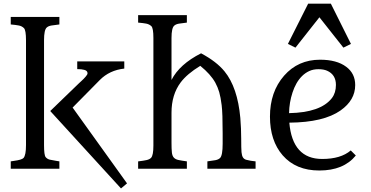

<svg xmlns="http://www.w3.org/2000/svg" viewBox="-20 -928 2039 1056"><path d="M39.1 -40.5 55.7 -43Q100.1 -48.8 109.4 -59.1Q123 -74.7 123 -129.9V-707Q123 -762.2 111.6 -773.4Q100.1 -784.7 83.5 -787.8Q66.9 -791 39.1 -793.5V-835H306.6V-793.5Q278.8 -790.5 262.2 -787.6Q245.6 -784.7 236.8 -776.4Q222.2 -763.2 222.2 -707V-129.9Q222.2 -74.2 231.2 -63.7Q240.2 -53.2 253.2 -50Q266.1 -46.9 288.1 -43.5L306.6 -40.5V0H39.1ZM256.3 -317.4 415 -470.7 427.7 -482.4Q434.1 -488.3 439.9 -494.1L450.7 -505.9Q461.4 -517.6 461.4 -525.1Q461.4 -532.7 456.3 -537.4Q451.2 -542 442.9 -543.9Q429.2 -547.9 404.8 -547.9V-590.3H663.6V-550.8Q582.5 -542 528.8 -487.8L379.4 -336.4L678.7 80.6L645.5 108.4Z M923.3 -488.3Q967.3 -574.7 1085.9 -634.8Q1170.9 -589.4 1214.8 -535.6Q1286.6 -447.8 1301.8 -279.3Q1306.6 -220.2 1306.6 -165.5Q1306.6 -110.8 1308.3 -91.3Q1310.1 -71.8 1316.4 -62Q1322.8 -52.2 1334.7 -49.1Q1346.7 -45.9 1358.6 -43.9Q1370.6 -42 1375.7 -41.7Q1380.9 -41.5 1385.7 -40.5V0H1120.6V-40.5Q1148.4 -43.9 1165 -47.1Q1181.6 -50.3 1190.4 -59.1Q1204.6 -73.2 1204.6 -137.7V-194.8Q1204.6 -305.7 1199.2 -349.4Q1193.8 -393.1 1185.8 -420.9Q1177.7 -448.7 1164.1 -473.6Q1138.2 -520 1081.5 -565.9Q1008.8 -521.5 973.6 -474.6Q923.3 -407.2 923.3 -308.1V-142.6Q923.3 -108.9 925.3 -90.1Q927.2 -71.3 935.8 -61.5Q944.3 -51.8 961.2 -48.1Q978 -44.4 1007.8 -40.5V0H739.7V-40L740.7 -40.5Q769.5 -43.9 786.1 -47.6Q802.7 -51.3 811 -60.1Q823.7 -73.7 823.7 -127.4V-719.2Q823.7 -773.4 812.3 -784.2Q800.8 -794.9 784.2 -798.1Q767.6 -801.3 739.7 -803.7V-844.7H1007.8V-803.7Q980.5 -800.8 963.9 -797.9Q947.3 -794.9 938.5 -787.1Q923.3 -774.4 923.3 -719.2Z M1937 -72.8Q1870.1 9.8 1736.3 9.8Q1607.4 9.8 1534.7 -73.7Q1464.8 -154.3 1464.8 -286.6Q1464.8 -422.9 1542.5 -511.7Q1619.6 -599.6 1740.2 -599.6Q1832.5 -599.6 1884.3 -560.5Q1933.6 -523.9 1933.6 -460Q1933.6 -377.4 1853.5 -320.8Q1760.3 -254.9 1571.3 -253.4Q1588.4 -53.7 1752 -53.7Q1854.5 -53.7 1909.2 -100.6ZM1569.8 -305.7Q1743.7 -309.1 1805.2 -388.2Q1827.6 -417.5 1827.6 -460.9Q1827.6 -517.6 1778.8 -539.1Q1759.8 -547.4 1731.4 -547.4Q1703.1 -547.4 1681.2 -537.4Q1659.2 -527.3 1641.6 -510Q1624 -492.7 1610.8 -469.5Q1597.7 -446.3 1588.9 -419.4Q1570.8 -364.3 1569.8 -305.7ZM1563.5 -686.5 1674.8 -907.7H1799.8L1910.2 -686.5L1868.7 -666L1736.8 -833L1605 -666Z"/></svg>

Font: Metamorphous
Style: Regular
Weight: 400
Designer: James Grieshaber
Foundry: James Grieshaber
Version: Version 1.001